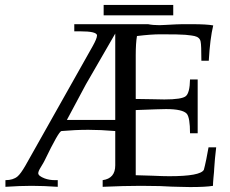

<svg xmlns="http://www.w3.org/2000/svg" viewBox="-20 -753 931 778"><path d="M400 -733H682V-691H400ZM355 -565Q373 -597 373 -609Q373 -610 373 -611Q369 -626 307 -626H281V-655H580Q599 -651 626 -651Q637 -651 650 -652Q702 -655 719 -655Q739 -655 757 -655Q818 -655 844 -650Q831 -596 826 -507H796Q796 -571 793 -584Q790 -602 768 -607Q761 -609 731 -612Q709 -614 630 -614Q592 -614 535 -607Q530 -578 530 -529V-352Q552 -352 595 -351Q630 -350 646 -350Q717 -350 733 -363.5Q749 -377 750 -431H781V-213H750Q750 -276 737 -292Q720 -311 653 -311Q631 -311 530 -307V-43Q549 -43 598 -41Q641 -39 666 -39Q792 -39 806 -65Q810 -79 816 -108L825 -156H856Q850 -106 848 -70Q848 -62 845 -33Q843 -11 843 0Q814 5 750 5Q729 5 704 4Q684 4 628 1Q580 0 551 0Q483 0 396 4V-23Q447 -30 447 -83V-222Q388 -227 338 -227Q285 -227 229 -222Q218 -221 161 -103Q159 -98 145 -75Q135 -59 135 -51Q135 -40 161 -30Q180 -23 203 -23H214V4Q156 0 108 0Q61 0 2 4V-23Q33 -23 51 -38Q64 -49 83 -82ZM447 -617 328 -411Q303 -363 251 -267H447Z"/></svg>

Font: New Athena Unicode
Style: Regular
Weight: 400
Designer: J. Rusten 1997; rev. by R. Hancock 2001, 2002, rev. by D. Mastronarde 2002-2021
Foundry: GreekKeys New Athena Unicode
Version: Version 5.008